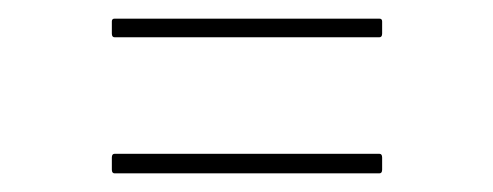

<svg xmlns="http://www.w3.org/2000/svg" viewBox="-20 -405 529 206"><path d="M103 -365Q100 -365 100 -369V-382Q100 -385 103 -385H387Q390 -385 390 -382V-369Q390 -365 387 -365ZM103 -219Q100 -219 100 -223V-236Q100 -240 103 -240H387Q390 -240 390 -236V-223Q390 -219 387 -219Z"/></svg>

Font: Sofia Sans Condensed Thin
Style: Regular
Weight: 250
Version: Version 4.100